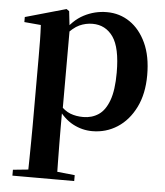

<svg xmlns="http://www.w3.org/2000/svg" viewBox="-56 -601 782 910"><g transform="rotate(5 335.5 -146.5)"><path d="M37 259V231L146 220H225L331 231V259ZM109 259Q110 217 110.5 174Q111 131 111.5 90Q112 49 112 14V-309Q112 -358 111.5 -392.5Q111 -427 109 -464L30 -471V-495L224 -550L237 -541L246 -461L247 -455V-76L245 -63V13Q245 48 245.5 89.5Q246 131 246.5 174Q247 217 248 259ZM395 16Q347 16 303.5 -7Q260 -30 224 -82H212L231 -98Q258 -68 285.5 -57.5Q313 -47 347 -47Q388 -47 419.5 -68Q451 -89 469 -138Q487 -187 487 -270Q487 -389 451 -440Q415 -491 353 -491Q321 -491 291 -477.5Q261 -464 224 -421L209 -438H217Q255 -498 306.5 -525Q358 -552 416 -552Q477 -552 525.5 -519Q574 -486 603 -423.5Q632 -361 632 -271Q632 -182 600 -117.5Q568 -53 514.5 -18.5Q461 16 395 16Z"/></g></svg>

Font: Noto Serif JP ExtraLight
Style: Bold
Weight: 700
Version: Version 2.003-H1;hotconv 1.1.1;makeotfexe 2.6.0